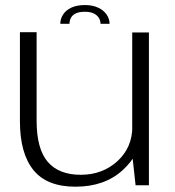

<svg xmlns="http://www.w3.org/2000/svg" viewBox="-20 -716 678 742"><path d="M504 0H555.5V-590.5H491V-118ZM121.5 -591.5H57V-247.5Q57 -123.5 109 -59Q161 5.5 271.5 5.5Q384 5.5 453.8 -58.2Q523.5 -122 523.5 -197L491.5 -227.5Q491.5 -146 433.8 -93.2Q376 -40.5 292 -40.5Q207.5 -40.5 164.5 -90.5Q121.5 -140.5 121.5 -250ZM308.5 -696.5Q277 -696.5 255.8 -686.5Q234.5 -676.5 223.8 -659.8Q213 -643 213 -624H248.5Q248.5 -636 253.8 -646.5Q259 -657 272 -663.8Q285 -670.5 308.5 -670.5Q329.5 -670.5 342.8 -663.8Q356 -657 362.2 -646.5Q368.5 -636 368.5 -624H403.5Q403.5 -643 392 -659.8Q380.5 -676.5 359 -686.5Q337.5 -696.5 308.5 -696.5Z"/></svg>

Font: Anybody SemiExpanded Light
Style: Regular
Weight: 300
Width: 6
Version: Version 1.113;gftools[0.9.25]